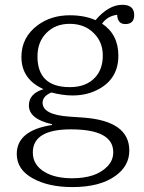

<svg xmlns="http://www.w3.org/2000/svg" viewBox="-20 -570 591 788"><path d="M372.1 -487.3Q425.8 -550.3 481.9 -550.3Q530.8 -550.3 530.8 -508.3Q530.8 -471.2 494.6 -471.2Q462.4 -471.2 460.9 -509.3Q421.4 -504.4 398.9 -473.1Q465.8 -428.7 465.8 -341.3Q465.8 -250 388.7 -206.1Q340.3 -178.2 277.8 -178.2Q237.3 -178.2 190.9 -190.4Q154.8 -175.3 154.8 -148.4Q154.8 -98.6 265.6 -91.3L321.8 -87.4Q510.7 -73.7 510.7 47.9Q510.7 111.3 453.6 151.9Q390.1 197.8 276.9 197.8Q178.2 197.8 113.8 161.6Q48.8 125.5 48.8 62Q48.8 -34.7 193.8 -57.1V-60.1Q98.6 -81.5 98.6 -137.2Q98.6 -186 158.7 -204.1Q67.9 -244.6 67.9 -336.4Q67.9 -417.5 135.7 -467.3Q190.4 -507.3 266.6 -507.3Q327.1 -507.3 372.1 -487.3ZM265.6 -472.2Q208 -472.2 170.9 -435.1Q133.8 -398.4 133.8 -338.4Q133.8 -212.4 266.6 -212.4Q334 -212.4 370.6 -252.4Q401.9 -286.1 401.9 -342.3Q401.9 -397 365.7 -433.1Q328.1 -472.2 265.6 -472.2ZM271 -39.1Q114.7 -39.1 114.7 55.7Q114.7 107.9 164.6 136.7Q207.5 161.6 275.9 161.6Q373.5 161.6 419.9 113.8Q444.8 88.9 444.8 54.7Q444.8 -39.1 271 -39.1Z"/></svg>

Font: I.Ming
Style: Regular
Weight: 400
Designer: Ichiten Fonts Project
Version: Version 6.11; Dec 27, 2019